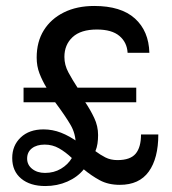

<svg xmlns="http://www.w3.org/2000/svg" viewBox="-20 -613 577 644"><path d="M132 11Q81 11 51 -14Q21 -39 21 -83Q21 -125 49.5 -152Q78 -179 126 -179Q156 -179 184.5 -168Q213 -157 245 -134L231 -105Q232 -109 233 -115.5Q234 -122 234 -129Q234 -164 217 -193.5Q200 -223 165 -270H59V-319H136Q122 -342 112.5 -366.5Q103 -391 103 -420Q103 -473 127 -511.5Q151 -550 194.5 -571.5Q238 -593 296 -593Q386 -593 432.5 -551Q479 -509 481 -436H408Q406 -471 380.5 -492.5Q355 -514 305 -514Q251 -514 223.5 -488.5Q196 -463 196 -422Q196 -395 209.5 -370Q223 -345 240 -319H437V-270H266Q283 -245 296 -217.5Q309 -190 309 -160Q309 -145 307 -131.5Q305 -118 300 -106Q316 -94 333.5 -85Q351 -76 374 -76Q417 -76 435 -97.5Q453 -119 453 -162H511Q511 -82 479 -37.5Q447 7 382 7Q343 7 314.5 -8.5Q286 -24 261 -45Q240 -19 206 -4Q172 11 132 11ZM71 -81Q71 -60 88 -46.5Q105 -33 131 -33Q161 -33 184.5 -47Q208 -61 221 -83Q200 -103 178 -115.5Q156 -128 130 -128Q103 -128 87 -115.5Q71 -103 71 -81Z"/></svg>

Font: Rokkitt SemiBold Medium
Style: Regular
Weight: 500
Version: Version 3.103